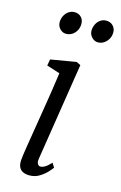

<svg xmlns="http://www.w3.org/2000/svg" viewBox="-122 -841 570 904"><g transform="rotate(15 163.0 -389.0)"><path d="M117.5 10Q100.5 10 87.2 4.2Q74 -1.5 67.2 -14.8Q60.5 -28 62 -50Q63.5 -68.5 69.2 -105Q75 -141.5 82.8 -189.2Q90.5 -237 99.2 -290Q108 -343 116 -395Q124 -447 130 -491L65.5 -511.5L71 -542.5L195 -563.5L215.5 -553.5L141 -78.5Q138 -60 143.5 -51.8Q149 -43.5 156 -43.5Q167 -43.5 179 -50.5Q191 -57.5 208 -76L221 -55Q216 -47.5 201.8 -32Q187.5 -16.5 166 -3.2Q144.5 10 117.5 10ZM111.5 -678.5Q94.5 -678.5 81.5 -692.2Q68.5 -706 69 -726Q70 -744.5 78 -758.2Q86 -772 98.5 -779.8Q111 -787.5 125 -787.5Q146 -787.5 158.2 -774.2Q170.5 -761 170 -741.5Q170 -724 162 -709.5Q154 -695 141 -686.8Q128 -678.5 111.5 -678.5ZM267 -678.5Q249.5 -678.5 236.5 -692.8Q223.5 -707 224 -726Q225 -743.5 232.5 -757.5Q240 -771.5 252.2 -779.5Q264.5 -787.5 279.5 -787.5Q301 -787.5 313.5 -773.8Q326 -760 325.5 -742Q325.5 -724 317.2 -709.8Q309 -695.5 296 -687Q283 -678.5 267 -678.5Z"/></g></svg>

Font: Merriweather 24pt Light
Style: Italic
Weight: 300
Italic angle: -7.8°
Version: Version 2.101